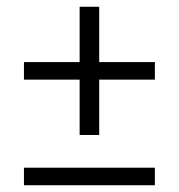

<svg xmlns="http://www.w3.org/2000/svg" viewBox="-20 -607 530 569"><path d="M216 -207V-371H51V-423H216V-587H274V-423H439V-371H274V-207ZM51 -58V-110H439V-58Z"/></svg>

Font: Sutasoma
Style: Regular
Weight: 400
Designer: Izhar Fathurrohim, Akbar Rohmanto, Arusyal Khofiqoini
Foundry: Kiwari Kolektiv
Version: Version 1.102